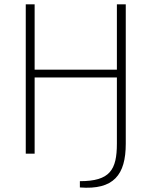

<svg xmlns="http://www.w3.org/2000/svg" viewBox="-20 -710 706 887"><path d="M520 -690V-388H140V-690H99V0H140V-352H520V-47C520 75 488 127 349 127V156C505 168 561 98 561 -46V-690Z"/></svg>

Font: Exo 2 Extra Light
Style: Regular
Weight: 250
Designer: Natanael Gama
Version: Version 1.001;PS 001.001;hotconv 1.0.88;makeotf.lib2.5.64775